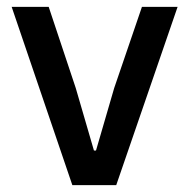

<svg xmlns="http://www.w3.org/2000/svg" viewBox="-20 -540 552 560"><path d="M191 0 14 -520H122L201 -283L254 -101H260L313 -283L394 -520H498L319 0Z"/></svg>

Font: IBM Plex Sans Hebrew Medium
Style: Regular
Weight: 500
Designer: Mike Abbink, Paul van der Laan, Pieter van Rosmalen, Yanek Iontef
Foundry: Bold Monday
Version: Version 1.2